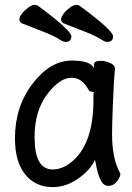

<svg xmlns="http://www.w3.org/2000/svg" viewBox="-20 -739 540 783"><path d="M195 24Q124 24 82.5 -28Q41 -80 41 -175Q41 -304 113 -398Q185 -492 273 -492Q349 -492 363 -461V-475Q363 -491 391 -491Q408 -491 428.5 -482.5Q449 -474 449 -458Q444 -411 440 -306Q437 -225 437 -193Q437 -93 468 -37L471 -30Q471 -17 457 1Q443 19 422 19Q402 19 390.5 -4.5Q379 -28 373.5 -57.5Q368 -87 367 -87Q348 -45 298.5 -10.5Q249 24 195 24ZM194 -48Q234 -48 270 -77Q361 -150 361 -330V-359Q363 -361 363 -362Q363 -365 354.5 -365Q346 -365 341 -373Q314 -422 273 -422Q223 -422 172 -354Q121 -286 121 -180Q121 -48 194 -48ZM247 -568Q241 -568 231 -573Q201 -593 158.5 -609Q116 -625 69 -644Q59 -650 59 -659Q59 -670 69.5 -683.5Q80 -697 95 -708Q110 -719 121 -719Q130 -719 134 -716Q271 -615 271 -591Q271 -568 247 -568ZM417 -568Q411 -568 401 -573Q371 -593 328.5 -609Q286 -625 239 -644Q229 -650 229 -659Q229 -670 239.5 -683.5Q250 -697 265 -708Q280 -719 291 -719Q300 -719 304 -716Q441 -615 441 -591Q441 -568 417 -568Z"/></svg>

Font: LXGW WenKai Mono TC
Style: Bold
Weight: 700
Designer: LXGW / Fontworks Inc.
Foundry: LXGW / Fontworks Inc.
Version: Version 1.330